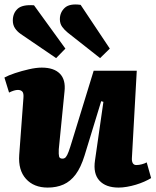

<svg xmlns="http://www.w3.org/2000/svg" viewBox="-22 -835 704 869"><path d="M-2 -484Q16 -494 46 -504Q76 -514 109 -521.5Q142 -529 167 -529Q222 -529 249 -501.5Q276 -474 270 -421L244 -159Q243 -136 245.5 -126.5Q248 -117 261 -117Q270 -117 276 -124Q282 -131 288.5 -148.5Q295 -166 304 -196L402 -515H597L575 -120Q574 -105 579 -96.5Q584 -88 595 -88Q607 -88 620 -91.5Q633 -95 642 -100L662 -29Q649 -21 631 -13Q613 -5 593 1Q573 7 552.5 10.5Q532 14 515 14Q457 14 428 -17.5Q399 -49 408 -109L446 -374L436 -377L361 -132Q344 -77 320.5 -45.5Q297 -14 265.5 0Q234 14 194 14Q131 14 95.5 -25.5Q60 -65 65 -134L84 -391Q86 -413 79 -420.5Q72 -428 59 -428Q51 -428 41 -425Q31 -422 19 -416ZM285 -687Q270 -699 259.5 -713.5Q249 -728 249 -748Q249 -779 271 -799.5Q293 -820 343 -813L475 -615L431 -572ZM72 -681Q56 -692 46 -707Q36 -722 36 -742Q36 -775 57.5 -795Q79 -815 132 -811L274 -615L232 -572Z"/></svg>

Font: Literata ExtraBold
Style: Italic
Weight: 800
Italic angle: -2°
Designer: Latin by Veronika Burian and Jose Scaglione. Greek by Irene Vlachou. Cyrillic by Vera Evstafieva
Foundry: TypeTogether
Version: Version 3.002